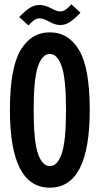

<svg xmlns="http://www.w3.org/2000/svg" viewBox="-20 -860 462 890"><path d="M286 -350Q286 -495 266 -552.5Q246 -610 211 -610Q176 -610 156 -552.5Q136 -495 136 -350Q136 -205 156 -147.5Q176 -90 211 -90Q246 -90 266 -147.5Q286 -205 286 -350ZM26 -350Q26 -544 75 -627Q124 -710 211 -710Q298 -710 347 -627Q396 -544 396 -350Q396 10 211 10Q26 10 26 -350ZM163 -837Q189 -837 220 -820Q244 -807 259 -807Q272 -807 284 -815Q296 -823 311 -840L353 -801Q325 -772 304 -758Q283 -744 259 -744Q236 -744 209 -759Q181 -775 164 -775Q151 -775 139.5 -767.5Q128 -760 112 -742L69 -781Q98 -811 119 -824Q140 -837 163 -837Z"/></svg>

Font: Piscolabis
Style: Regular
Weight: 400
Designer: Ariel Martín Pérez
Foundry: Tunera Type Foundry
Version: Version 1.000